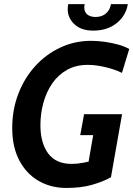

<svg xmlns="http://www.w3.org/2000/svg" viewBox="-20 -916 660 950"><path d="M309 14Q230.5 14 169.8 -21.8Q109 -57.5 74.8 -123.8Q40.5 -190 40.5 -282.5Q40.5 -373.5 70.8 -452Q101 -530.5 154.5 -589.2Q208 -648 279 -681Q350 -714 431 -714Q463 -714 498.8 -709Q534.5 -704 566.8 -694.8Q599 -685.5 619.5 -673.5L583.5 -555.5Q551 -571.5 503.8 -583.2Q456.5 -595 414 -595Q355.5 -595 311.5 -570.2Q267.5 -545.5 238.2 -502.8Q209 -460 194.5 -406.8Q180 -353.5 180 -296.5Q180 -209 218.2 -157Q256.5 -105 334.5 -105Q361.5 -105 393.5 -111Q425.5 -117 465 -128L409 -62L450.5 -302L496.5 -247.5H377L396 -351H584L529 -39Q491 -17.5 436.2 -1.8Q381.5 14 309 14ZM441.5 -764.5Q382 -764.5 348.5 -795.8Q315 -827 315 -871Q315 -877 315.8 -882.5Q316.5 -888 317.5 -895.5H399Q398.5 -893 397.8 -888.5Q397 -884 397 -879.5Q397 -856.5 412 -844.2Q427 -832 453 -832Q483.5 -832 503.8 -849Q524 -866 529 -895.5H612.5Q603 -838 556.8 -801.2Q510.5 -764.5 441.5 -764.5Z"/></svg>

Font: Cabin
Style: Bold Italic
Weight: 700
Width: 4
Italic angle: -10°
Designer: Pablo Impallari
Foundry: Pablo Impallari. http://www.impallari.com Igino Marini. http://www.ikern.com
Version: Version 3.001